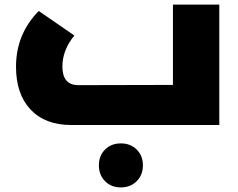

<svg xmlns="http://www.w3.org/2000/svg" viewBox="-20 -545 1038 837"><path d="M733.9 -524.9H936V0H291Q176.8 0 113.3 -67.4Q49.8 -134.8 49.8 -253.9Q49.8 -396.5 148.9 -497.1L304.2 -390.1Q252 -326.7 252 -254.9Q252 -173.8 321.8 -173.8L733.9 -174.8ZM438 106.9Q464.8 80.1 506.8 80.1Q548.8 80.1 575.9 106.9Q603 133.8 603 175.8Q603 217.8 575.9 244.9Q548.8 272 506.8 272Q464.8 272 438 244.9Q411.1 217.8 411.1 175.8Q411.1 133.8 438 106.9Z"/></svg>

Font: Montserrat-Arabic ExtraBold
Style: Regular
Weight: 800
Designer: Mohamed Gaber
Foundry: Kief Type Foundry
Version: Version 5.008;PS 005.008;hotconv 1.0.88;makeotf.lib2.5.64775